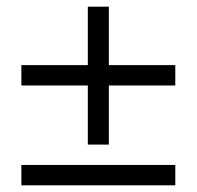

<svg xmlns="http://www.w3.org/2000/svg" viewBox="-20 -555 589 575"><path d="M243 -122V-299H44V-360H243V-535H306V-360H505V-299H306V-122ZM44 0V-61H505V0Z"/></svg>

Font: Nunito Sans 10pt SemiCondensed
Style: Regular
Weight: 400
Width: 4
Designer: Vernon Adams
Foundry: Vernon Adams
Version: Version 3.101;gftools[0.9.27]